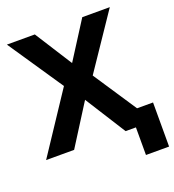

<svg xmlns="http://www.w3.org/2000/svg" viewBox="-161 -839 1023 1132"><g transform="rotate(-20 350.5 -273.0)"><path d="M-3.9 0 244.3 -374.4 11.7 -718.8H186.9L335.7 -485L484.6 -718.8H657.4L424.8 -374.4L673 0H494.9L333.4 -255.3L171.9 0ZM704.7 -103.5V173.2H559.6V-103.5Z"/></g></svg>

Font: Inter Display V
Style: Regular
Weight: 400
Designer: Rasmus Andersson
Foundry: rsms
Version: Version 3.015;git-src